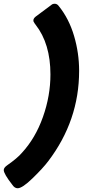

<svg xmlns="http://www.w3.org/2000/svg" viewBox="-101 -878 452 1024"><path d="M-35 108Q-81 49 -81 29Q-81 16 -62 3Q-8 -35 15 -62Q88 -141 128 -254Q168 -367 168 -481Q168 -645 89 -746Q82 -755 81 -758Q77 -762 77 -769Q77 -780 90 -790L172 -851Q179 -858 191 -858Q204 -858 213 -845Q267 -778 294 -686.5Q321 -595 321 -500Q321 -235 156 -18Q128 19 73 72.5Q18 126 -7 126Q-23 126 -35 108Z"/></svg>

Font: Bangerz Fix
Style: Regular
Weight: 400
Designer: vernon adams
Foundry: Vernon Adams
Version: Version 2.10;December 28, 2023;FontCreator 13.0.0.2683 64-bi